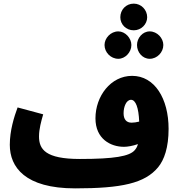

<svg xmlns="http://www.w3.org/2000/svg" viewBox="-20 -1017 984 1058"><path d="M717 -850C758 -850 791 -883 791 -922C791 -963 758 -997 717 -997C674 -997 643 -963 643 -922C643 -883 674 -850 717 -850ZM632 -693C670 -693 704 -729 704 -769C704 -807 670 -844 632 -844C590 -844 556 -807 556 -769C556 -729 590 -693 632 -693ZM805 -693C846 -693 880 -729 880 -769C880 -807 846 -844 805 -844C765 -844 735 -807 735 -769C735 -729 765 -693 805 -693ZM394 21C650 21 778 -7 851 -95C885 -136 909 -204 909 -307C909 -474 832 -599 708 -599C590 -599 506 -487 506 -365C506 -251 590 -208 663 -208C683 -208 712 -213 740 -223C736 -207 729 -197 722 -189C693 -156 611 -141 420 -141C231 -141 195 -194 195 -265C195 -306 207 -349 218 -387L77 -425C58 -374 34 -298 34 -219C34 -96 118 21 394 21ZM661 -393C661 -429 676 -467 702 -467C728 -467 744 -423 747 -347C732 -343 717 -341 705 -341C676 -341 661 -360 661 -393Z"/></svg>

Font: Noto Sans Arabic ExtCond Blk
Style: Regular
Weight: 900
Width: 2
Designer: Monotype Design Team, Nadine Chahine, Nizar Qandah and Khaled Hosny
Foundry: Monotype Imaging Inc.
Version: Version 2.012